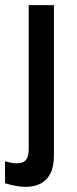

<svg xmlns="http://www.w3.org/2000/svg" viewBox="-42 -513 300 746"><path d="M58.5 213Q23 213 -22.5 199V113.5Q4.5 121.5 23 121.5Q48.5 121.5 59 108.2Q69.5 95 69.5 65.5V-493H167.5V91.5Q167.5 135 153.5 161.8Q139.5 188.5 114.8 200.8Q90 213 58.5 213Z"/></svg>

Font: Acari Sans Neue SemiBold
Style: Regular
Weight: 600
Designer: Alfredo Marco Pradil (font), Cristiano Sobral (main changes)
Foundry: Hanken Design Co. (font), Cristiano Sobral (main changes)
Version: Version 2.459;March 19, 2022;FontCreator 14.0.0.2808 64-bit;